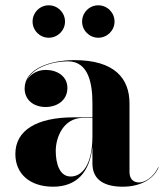

<svg xmlns="http://www.w3.org/2000/svg" viewBox="-20 -695 620 725"><path d="M290 -613.5C290 -580 317.5 -552.5 351 -552.5C385 -552.5 412.5 -580 412.5 -613.5C412.5 -647.5 385 -675 351 -675C317.5 -675 290 -647.5 290 -613.5ZM103 -613.5C103 -580 130.5 -552.5 164 -552.5C198 -552.5 225.5 -580 225.5 -613.5C225.5 -647.5 198 -675 164 -675C130.5 -675 103 -647.5 103 -613.5ZM259.5 -252C117.5 -252 38 -202.5 38 -113.5C38 -37.5 94 10 180.5 10C270 10 319 -45.5 329 -141V-77.5C329 -12.5 379 10 443.5 10C507.5 10 559 -16.5 579 -63L577.5 -63.5C558.5 -23.5 525 -6 505.5 -6C479 -6 469 -24 469 -46V-304.5C469 -398 413.5 -468 261 -468C170 -468 73 -435.5 73 -361C73 -317.5 107 -291 152.5 -291C195 -291 234.5 -315.5 234.5 -363C234.5 -407 196 -431 152.5 -431C122 -431 94 -415.5 81.5 -391C103.5 -441.5 180.5 -463.5 236 -463.5C316 -463.5 329 -376.5 329 -304.5V-252ZM247 -28.5C204.5 -28.5 190.5 -78 190.5 -125.5C190.5 -175 218.5 -250 294 -250H329V-180.5C329 -76 292 -28.5 247 -28.5Z"/></svg>

Font: Bodoni* 96pt
Style: Bold
Weight: 700
Version: Version 2.3